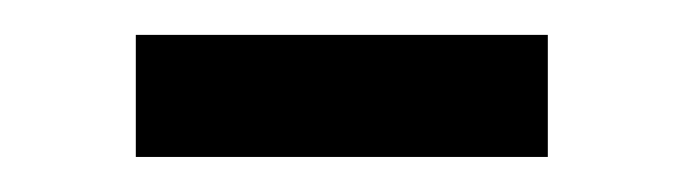

<svg xmlns="http://www.w3.org/2000/svg" viewBox="-20 -323 388 109"><path d="M57.1 -233.9H291V-303.2H57.1Z"/></svg>

Font: FAU Chimera
Style: Regular
Weight: 400
Version: Version 1.002;hotconv 1.0.117;makeotfexe 2.5.65602